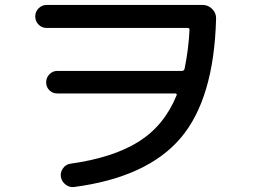

<svg xmlns="http://www.w3.org/2000/svg" viewBox="-20 -740 1040 790"><path d="M171.9 -625Q152.3 -625 138.7 -638.7Q125 -652.3 125 -672.4Q125 -692.4 139.2 -706.1Q153.3 -719.7 171.9 -719.7H813.5Q836.9 -719.7 853.5 -702.6Q870.1 -685.5 869.1 -663.1Q860.4 -333 723.1 -171.9Q585.9 -10.7 286.1 29.3Q266.6 32.2 250.5 20Q234.4 7.8 230.5 -11.7Q227.5 -30.3 238.8 -46.9Q250 -63.5 269.5 -66.4Q444.3 -90.8 549.8 -156.7Q655.3 -222.7 706.1 -346.7Q710 -354.5 701.2 -355.5H215.8Q196.3 -355.5 183.1 -368.7Q169.9 -381.8 169.9 -401.4Q169.9 -420.9 183.6 -434.6Q197.3 -448.2 215.8 -448.2H728.5Q736.3 -448.2 739.3 -456.1Q755.9 -537.1 759.8 -617.2Q759.8 -625 752 -625Z"/></svg>

Font: Rounded Mgen+ 1mn medium
Style: Regular
Weight: 500
Designer: [Source Han Sans]
Ryoko NISHIZUKA  (kana & ideographs); Paul D. Hunt (Latin, Greek & Cyrillic); Wenlong ZHANG  (bopomofo
Version: Version 1.059.20150602